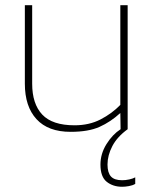

<svg xmlns="http://www.w3.org/2000/svg" viewBox="-20 -494 609 734"><path d="M447 220Q412 220 388 201Q364 182 364 135Q364 94 387 57Q410 20 441 0L440 -62Q403 -28 360.5 -9Q318 10 250 10Q164 10 119.5 -38.5Q75 -87 75 -174V-474H103V-174Q103 -97 141.5 -56Q180 -15 265 -15Q321 -15 364.5 -37.5Q408 -60 440 -93V-474H468V0Q428 29 409.5 64.5Q391 100 391 135Q391 166 404 180.5Q417 195 447 195Q460 195 474 192Q488 189 497 184V209Q487 215 472.5 217.5Q458 220 447 220Z"/></svg>

Font: Kanit Thin
Style: Regular
Weight: 250
Designer: Katatrad Team
Foundry: CadsonDemak
Version: Version 2.000; ttfautohint (v1.8.3)